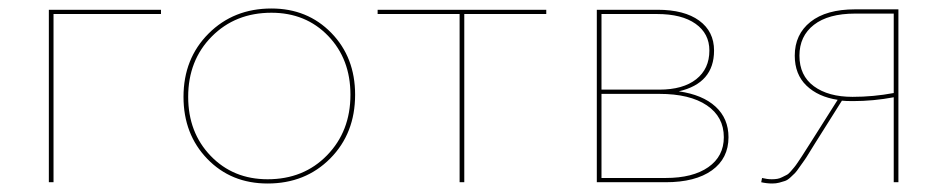

<svg xmlns="http://www.w3.org/2000/svg" viewBox="-20 -429 2230 452"><path d="M359 -406V-396H106V0H95V-406Z M610 3Q524 3 468 -55Q412 -113 412 -201Q412 -291 471 -350Q530 -409 619 -409Q704 -409 760 -351.5Q816 -294 816 -206Q816 -115 757.5 -56Q699 3 610 3ZM610 -7Q695 -7 750 -63.5Q805 -120 805 -206Q805 -290 752.5 -344.5Q700 -399 619 -399Q534 -399 478.5 -343Q423 -287 423 -201Q423 -117 476 -62Q529 -7 610 -7Z M1266 -406V-396H1073V0H1062V-396H869V-406Z M1578 -214Q1634 -206 1664.5 -178Q1695 -150 1695 -106Q1695 -56 1656 -28Q1617 0 1547 0H1385V-406H1528Q1591 -406 1626 -380.5Q1661 -355 1661 -310Q1661 -233 1578 -214ZM1527 -396H1396V-218H1532Q1588 -218 1619 -242.5Q1650 -267 1650 -310Q1650 -350 1617.5 -373Q1585 -396 1527 -396ZM1547 -10Q1611 -10 1647.5 -35.5Q1684 -61 1684 -106Q1684 -154 1644 -181Q1604 -208 1532 -208H1396V-10Z M1993 -407H2095V0H2084V-200Q2036 -191 1988 -191Q1971 -191 1962 -192L1899 -92Q1895 -86 1886 -71Q1877 -56 1873.5 -51.5Q1870 -47 1862.5 -36Q1855 -25 1851.5 -21.5Q1848 -18 1841 -11.5Q1834 -5 1828 -3Q1822 -1 1814.5 1Q1807 3 1798 3Q1785 3 1772 0L1774 -10Q1786 -7 1797 -7Q1804 -7 1810 -8Q1816 -9 1821.5 -12Q1827 -15 1831.5 -17Q1836 -19 1841.5 -25.5Q1847 -32 1850 -35.5Q1853 -39 1859 -48Q1865 -57 1868 -61.5Q1871 -66 1878.5 -78Q1886 -90 1890 -96L1952 -194Q1906 -201 1878.5 -227.5Q1851 -254 1851 -298Q1851 -348 1888 -377.5Q1925 -407 1993 -407ZM1987 -201Q2036 -201 2084 -210V-397H1993Q1930 -397 1896 -370.5Q1862 -344 1862 -298Q1862 -251 1896 -226Q1930 -201 1987 -201Z"/></svg>

Font: EauTest Hairline
Style: Regular
Weight: 250
Designer: Christian Thalmann (Catharsis Fonts)
Version: Version 0.001;PS 000.001;hotconv 1.0.88;makeotf.lib2.5.64775